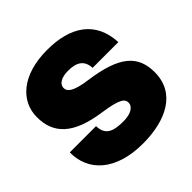

<svg xmlns="http://www.w3.org/2000/svg" viewBox="-191 -892 1065 1065"><g transform="rotate(-45 341.0 -360.0)"><path d="M339 12C521 12 665 -59 665 -222C665 -351 592 -422 375 -452C270 -466 245 -490 245 -518C245 -548 278 -568 330 -568C397 -568 435 -545 438 -483H640C632 -654 513 -732 330 -732C132 -732 26 -633 26 -508C26 -378 103 -299 302 -271C428 -253 443 -231 443 -206C443 -173 406 -152 350 -152C283 -152 224 -162 223 -241H17C15 -96 125 12 339 12Z"/></g></svg>

Font: Aspekta 950
Style: Regular
Weight: 950
Designer: Ivo Dolenc
Version: Version 2.000